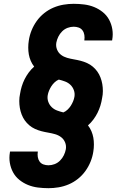

<svg xmlns="http://www.w3.org/2000/svg" viewBox="-20 -843 640 1006"><path d="M234 143Q206 143 178.5 139.5Q151 136 126.5 126Q102 116 81.5 99.5Q61 83 48.5 60Q36 37 31.5 10Q27 -17 32 -45Q32 -46 32 -47Q32 -48 33 -49H178Q178 -48 178 -48Q178 -48 178 -47Q176 -34 178 -20.5Q180 -7 187.5 3.5Q195 14 207.5 18.5Q220 23 234 23Q250 23 266 17Q282 11 294.5 -1.5Q307 -14 314.5 -29.5Q322 -45 325 -61Q328 -80 321 -97Q314 -114 300 -124.5Q286 -135 268.5 -140Q251 -145 233 -148Q215 -151 197.5 -155.5Q180 -160 163.5 -167.5Q147 -175 133.5 -186.5Q120 -198 110 -212Q100 -226 93.5 -243Q87 -260 84 -277.5Q81 -295 81 -314Q81 -333 85 -351Q88 -371 94 -390.5Q100 -410 109 -428Q118 -446 130.5 -463Q143 -480 159 -494Q148 -508 141 -524.5Q134 -541 131 -558Q128 -575 128 -594Q128 -613 131 -631Q135 -658 145.5 -684Q156 -710 172.5 -733Q189 -756 211.5 -774Q234 -792 260 -803Q286 -814 313 -818.5Q340 -823 366 -823Q394 -823 421.5 -819.5Q449 -816 473.5 -806Q498 -796 518.5 -779.5Q539 -763 551.5 -740Q564 -717 568.5 -690Q573 -663 568 -635Q568 -634 568 -633Q568 -632 567 -631H422Q422 -632 422 -632Q422 -632 422 -633Q424 -646 422 -659.5Q420 -673 412.5 -683.5Q405 -694 392.5 -698.5Q380 -703 366 -703Q350 -703 334 -697Q318 -691 305.5 -678.5Q293 -666 285.5 -650.5Q278 -635 275 -619Q272 -600 279 -583Q286 -566 300 -555.5Q314 -545 331.5 -540Q349 -535 367 -532Q385 -529 402.5 -524.5Q420 -520 436.5 -512.5Q453 -505 466.5 -493.5Q480 -482 490 -468Q500 -454 506.5 -437Q513 -420 516 -402.5Q519 -385 519 -366Q519 -347 515 -329Q512 -309 506 -289.5Q500 -270 491 -252Q482 -234 469.5 -217Q457 -200 441 -186Q452 -172 459 -155.5Q466 -139 469 -122Q472 -105 472 -86Q472 -67 469 -49Q465 -22 454.5 4Q444 30 427.5 53Q411 76 388.5 94Q366 112 340 123Q314 134 287 138.5Q260 143 234 143ZM312 -254Q324 -259 334 -268.5Q344 -278 351 -289Q358 -300 363 -312Q368 -324 370 -336Q373 -354 367 -370.5Q361 -387 349 -398.5Q337 -410 321 -416Q305 -422 288 -426Q276 -421 266 -411.5Q256 -402 249 -391Q242 -380 237 -368Q232 -356 230 -344Q227 -326 233 -309.5Q239 -293 251 -281.5Q263 -270 279 -264Q295 -258 312 -254Z"/></svg>

Font: Iosevka Etoile Heavy Oblique
Style: Regular
Weight: 900
Italic angle: -9°
Designer: Belleve Invis
Foundry: Belleve Invis
Version: Version 15.5.2; ttfautohint (v1.8.4)